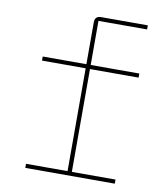

<svg xmlns="http://www.w3.org/2000/svg" viewBox="-83 -810 766 879"><g transform="rotate(10 300.0 -370.0)"><path d="M94 -19H287V-497H84V-516H287V-711Q287 -740 316 -740H533V-721H307V-516H533V-497H307V-19H510V0H94Z"/></g></svg>

Font: IBM Plex Mono Thin
Style: Regular
Weight: 100
Monospace: yes
Designer: Mike Abbink, Paul van der Laan, Pieter van Rosmalen
Foundry: Bold Monday
Version: Version 2.3